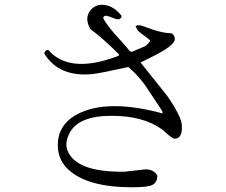

<svg xmlns="http://www.w3.org/2000/svg" viewBox="-20 -761 960 814"><path d="M647 -17Q647 11 628 22Q609 33 541 33Q353 33 272 -40Q225 -82 225 -146Q225 -217 281 -260Q288 -265 294 -269Q414 -342 639 -288L669 -280L668 -290L595 -400Q560 -447 524 -477Q403 -450 372 -447Q231 -433 168 -533Q168 -547 184 -550Q271 -449 465 -518Q475 -521 484 -525V-531Q418 -597 363 -638Q336 -685 365 -719Q392 -750 437 -737Q470 -727 496 -693Q491 -671 462 -684Q432 -696 425 -694Q420 -692 417 -685Q434 -651 490 -591Q517 -562 530 -544L538 -541L593 -564Q610 -574 617 -590L570 -626Q559 -637 555 -650Q565 -658 587 -650Q658 -623 691 -621Q699 -620 707 -620Q721 -612 721 -595Q721 -567 618 -517Q583 -500 576 -496L687 -357Q723 -307 742 -264Q756 -232 749 -199Q743 -173 721 -173Q710 -173 678 -203Q671 -210 666 -213Q587 -270 453 -270Q309 -270 273 -193Q255 -155 265 -126Q300 -30 508 -33L596 -43H597Q632 -43 647 -17Z"/></svg>

Font: cwTeXKai
Style: Medium
Weight: 500
Version: Version 1.17